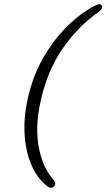

<svg xmlns="http://www.w3.org/2000/svg" viewBox="-20 -756 499 900"><path d="M118.5 -327Q143.5 -422 192.8 -502.2Q242 -582.5 304 -641.5Q366 -700.5 430 -732Q453.5 -742 458.5 -727Q463 -715 440.5 -698.5Q356.5 -641 285.5 -545Q214.5 -449 180 -321Q142.5 -181.5 160 -76.2Q177.5 29 231.5 87.5Q244.5 104 235.5 115Q223.5 130 206.5 120Q160 88 130 23Q100 -42 95 -131.5Q90 -221 118.5 -327Z"/></svg>

Font: Fraunces 72pt S100 Light
Style: Italic
Weight: 300
Italic angle: -16°
Version: Version 1.000; ttfautohint (v1.8.3)